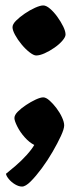

<svg xmlns="http://www.w3.org/2000/svg" viewBox="-20 -532 289 706"><path d="M61 154Q49 154 35.5 146Q22 138 12.5 126.5Q3 115 2 107Q16 96 37.5 77.5Q59 59 78 38Q97 17 106 1Q88 -8 71 -27Q54 -46 43.5 -67Q33 -88 33 -98Q33 -109 45.5 -121.5Q58 -134 76 -146Q94 -158 111.5 -166Q129 -174 139 -174Q149 -174 162 -162.5Q175 -151 187.5 -134.5Q200 -118 208 -100.5Q216 -83 216 -71Q216 -58 204 -32Q192 -6 173.5 26Q155 58 133.5 87Q112 116 93 135Q74 154 61 154ZM113 -328Q104 -328 89 -339.5Q74 -351 59.5 -368.5Q45 -386 35.5 -403.5Q26 -421 26 -432Q26 -443 39 -456Q52 -469 71 -482Q90 -495 109 -503.5Q128 -512 139 -512Q150 -512 164 -500Q178 -488 191 -470Q204 -452 212.5 -434.5Q221 -417 221 -405Q221 -396 209.5 -382.5Q198 -369 180 -356.5Q162 -344 144 -336Q126 -328 113 -328Z"/></svg>

Font: Texturina Medium 12pt ExtraBold
Style: Regular
Weight: 800
Version: Version 1.002